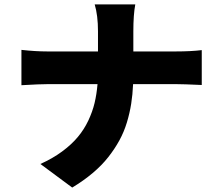

<svg xmlns="http://www.w3.org/2000/svg" viewBox="-20 -786 996 870"><path d="M198.2 -404.8Q160.9 -404.8 77.1 -399.9V-560Q141 -552.9 193.9 -552.9H424V-644.2Q424 -715.9 409.1 -766H593Q584.2 -719.8 584.2 -643.1V-552.9H777Q845.2 -552.9 894.2 -558.9V-400.9Q809.7 -404.8 775.9 -404.8H583.1Q581 -357.2 574.4 -315.5Q567.8 -273.8 554.9 -231Q541.9 -188.2 521 -149.9Q500 -111.5 470.7 -74.2Q441.4 -36.9 400.2 -2.1Q359 32.7 307.2 63.9L163 -43Q218.4 -67.8 261.2 -99.4Q304 -131 332.4 -165Q360.8 -198.9 380 -239.3Q399.1 -279.8 408.6 -319.4Q418 -359 421.9 -404.8Z"/></svg>

Font: Karasuma Gothic
Style: Black
Weight: 900
Designer: Rasmus Andersson / Ryoko Nishizuka
Foundry: Genbu
Version: Version 1.00